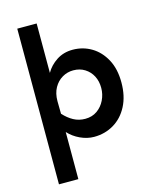

<svg xmlns="http://www.w3.org/2000/svg" viewBox="-134 -792 886 1103"><g transform="rotate(-15 309.0 -240.0)"><path d="M77.1 222.7V-703.1H192.4V-409.2Q214.8 -449.2 256.3 -476.6Q297.9 -503.9 352.5 -503.9Q413.1 -503.9 463.4 -474.1Q513.7 -444.3 544.4 -387.7Q575.2 -331.1 575.2 -250Q575.2 -168.9 544.4 -109.9Q513.7 -50.8 460.9 -19.5Q408.2 11.7 343.8 11.7Q302.7 11.7 261.7 -7.3Q220.7 -26.4 192.4 -57.6V222.7ZM321.3 -101.6Q362.3 -101.6 392.1 -122.6Q421.9 -143.6 438.5 -177.7Q455.1 -211.9 455.1 -250Q455.1 -290 439 -320.8Q422.9 -351.6 393.6 -370.1Q364.3 -388.7 325.2 -388.7Q290 -388.7 259.8 -371.1Q229.5 -353.5 210.9 -320.3Q192.4 -287.1 192.4 -241.2L193.4 -166Q220.7 -135.7 252 -118.7Q283.2 -101.6 321.3 -101.6Z"/></g></svg>

Font: Sen SemiBold
Style: Regular
Weight: 600
Designer: Kosal Sen, Philatype
Foundry: Philatype
Version: Version 2.000;gftools[0.9.31]